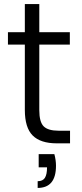

<svg xmlns="http://www.w3.org/2000/svg" viewBox="-20 -704 403 943"><path d="M324 0H259Q179 0 140.5 -38.5Q102 -77 102 -164V-485H19V-546H102V-684H173V-546H323V-485H173V-163Q173 -105 194.5 -83.5Q216 -62 268 -62H324ZM165 219V186Q190 186 200.5 169.5Q211 153 211 118H170V53H247Q255 83 255 110Q255 219 165 219Z"/></svg>

Font: Ulagadi Sans Light
Style: Regular
Weight: 300
Designer: Ninad Kale (Devanagari), Jonny Pinhorn (Latin)
Foundry: Indian Type Foundry
Version: Version 3.01;March 29, 2020;FontCreator 12.0.0.2522 64-bit; 